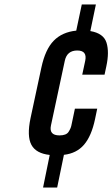

<svg xmlns="http://www.w3.org/2000/svg" viewBox="-20 -785 506 865"><path d="M174 60H237.5L268 -87.5Q325 -94 358.5 -133Q392 -172 408 -247.5L418 -295.5H317.5L301.5 -219.5Q299 -206.5 288.8 -190.8Q278.5 -175 248 -175Q200 -175 209.5 -219.5L272 -511.5Q282 -557.5 328 -557.5Q373.5 -557.5 364 -511.5L350.5 -448.5H451L459 -486Q473 -550.5 459.8 -592.8Q446.5 -635 387 -645L412 -765H348.5L323.5 -647Q260 -640.5 222 -601.5Q184 -562.5 166.5 -481L117.5 -252.5Q100.5 -171.5 121.5 -132.5Q142.5 -93.5 204 -87Z"/></svg>

Font: League Gothic SemiExpanded Italic
Style: Regular
Weight: 400
Width: 6
Designer: The League of Moveable Type
Version: Version 1.600; ttfautohint (v1.8.3)